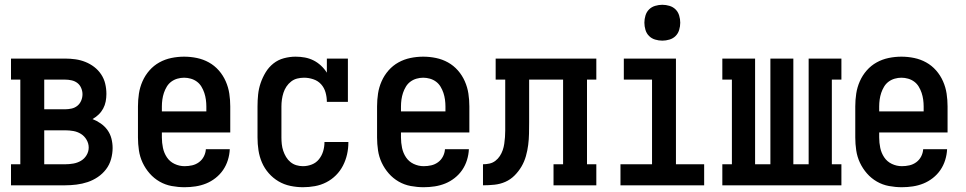

<svg xmlns="http://www.w3.org/2000/svg" viewBox="-20 -775 4040 803"><path d="M26 0V-88H65V-442H26V-530H253Q274 -530 295.5 -527Q317 -524 337 -516Q357 -508 374 -495Q391 -482 403 -464Q415 -446 420 -425Q425 -404 425 -382Q425 -366 422 -350.5Q419 -335 411.5 -321Q404 -307 392.5 -296Q381 -285 367 -277Q385 -270 401.5 -258.5Q418 -247 429.5 -231Q441 -215 446 -195.5Q451 -176 451 -156Q451 -133 444.5 -109.5Q438 -86 423.5 -67Q409 -48 389 -34.5Q369 -21 346.5 -13.5Q324 -6 300 -3Q276 0 253 0ZM165 -318H253Q266 -318 279.5 -321Q293 -324 303.5 -332.5Q314 -341 319.5 -354Q325 -367 325 -381Q325 -394 319.5 -407Q314 -420 303.5 -428Q293 -436 279.5 -439Q266 -442 253 -442H165ZM165 -88H253Q270 -88 287 -91Q304 -94 318.5 -102.5Q333 -111 342 -126Q351 -141 351 -158Q351 -158 351 -158Q351 -158 351 -158Q351 -175 342 -190.5Q333 -206 318.5 -215Q304 -224 287 -227Q270 -230 253 -230H165Z M752 8Q725 8 698 3Q671 -2 647.5 -15.5Q624 -29 606 -49.5Q588 -70 576.5 -94.5Q565 -119 561 -146Q557 -173 557 -200V-330Q557 -357 561 -383.5Q565 -410 576 -435Q587 -460 605 -480.5Q623 -501 646.5 -514Q670 -527 696.5 -532.5Q723 -538 750 -538Q777 -538 803.5 -532.5Q830 -527 853.5 -514Q877 -501 895 -480.5Q913 -460 924 -435Q935 -410 939 -383.5Q943 -357 943 -330V-221H657V-200Q657 -178 661.5 -156.5Q666 -135 678 -117Q690 -99 710 -89.5Q730 -80 752 -80Q768 -80 783.5 -83.5Q799 -87 812 -96.5Q825 -106 832.5 -120.5Q840 -135 841 -151H941Q940 -128 933 -105.5Q926 -83 913 -64Q900 -45 881.5 -30.5Q863 -16 842 -7.5Q821 1 798 4.5Q775 8 752 8ZM843 -309V-330Q843 -344 841 -358.5Q839 -373 834.5 -386.5Q830 -400 822.5 -412.5Q815 -425 803.5 -433.5Q792 -442 778 -446Q764 -450 750 -450Q736 -450 722 -446Q708 -442 696.5 -433.5Q685 -425 677.5 -412.5Q670 -400 665.5 -386.5Q661 -373 659 -358.5Q657 -344 657 -330V-309Z M1247 8Q1221 8 1194.5 2.5Q1168 -3 1145 -16.5Q1122 -30 1104 -50.5Q1086 -71 1075.5 -95.5Q1065 -120 1061 -146.5Q1057 -173 1057 -200V-330Q1057 -355 1059.5 -379.5Q1062 -404 1070 -427.5Q1078 -451 1091 -472.5Q1104 -494 1123.5 -509.5Q1143 -525 1167.5 -531.5Q1192 -538 1216 -538Q1236 -538 1255 -534.5Q1274 -531 1291 -522.5Q1308 -514 1322.5 -500.5Q1337 -487 1347 -471V-530H1435V-349H1347Q1347 -369 1341.5 -388.5Q1336 -408 1323 -422.5Q1310 -437 1290.5 -443.5Q1271 -450 1252 -450Q1237 -450 1223 -446.5Q1209 -443 1197.5 -434Q1186 -425 1178 -413Q1170 -401 1165.5 -387Q1161 -373 1159 -358.5Q1157 -344 1157 -330V-200Q1157 -186 1158.5 -172Q1160 -158 1164.5 -144.5Q1169 -131 1176.5 -118.5Q1184 -106 1195 -97Q1206 -88 1219.5 -84Q1233 -80 1247 -80Q1266 -80 1284 -87Q1302 -94 1314 -109Q1326 -124 1331.5 -142.5Q1337 -161 1337 -180Q1337 -180 1337 -180.5Q1337 -181 1337 -181H1437Q1437 -181 1437 -180.5Q1437 -180 1437 -179Q1437 -154 1431.5 -129.5Q1426 -105 1414.5 -82.5Q1403 -60 1385 -42Q1367 -24 1344.5 -12.5Q1322 -1 1297 3.5Q1272 8 1247 8Z M1752 8Q1725 8 1698 3Q1671 -2 1647.5 -15.5Q1624 -29 1606 -49.5Q1588 -70 1576.5 -94.5Q1565 -119 1561 -146Q1557 -173 1557 -200V-330Q1557 -357 1561 -383.5Q1565 -410 1576 -435Q1587 -460 1605 -480.5Q1623 -501 1646.5 -514Q1670 -527 1696.5 -532.5Q1723 -538 1750 -538Q1777 -538 1803.5 -532.5Q1830 -527 1853.5 -514Q1877 -501 1895 -480.5Q1913 -460 1924 -435Q1935 -410 1939 -383.5Q1943 -357 1943 -330V-221H1657V-200Q1657 -178 1661.5 -156.5Q1666 -135 1678 -117Q1690 -99 1710 -89.5Q1730 -80 1752 -80Q1768 -80 1783.5 -83.5Q1799 -87 1812 -96.5Q1825 -106 1832.5 -120.5Q1840 -135 1841 -151H1941Q1940 -128 1933 -105.5Q1926 -83 1913 -64Q1900 -45 1881.5 -30.5Q1863 -16 1842 -7.5Q1821 1 1798 4.5Q1775 8 1752 8ZM1843 -309V-330Q1843 -344 1841 -358.5Q1839 -373 1834.5 -386.5Q1830 -400 1822.5 -412.5Q1815 -425 1803.5 -433.5Q1792 -442 1778 -446Q1764 -450 1750 -450Q1736 -450 1722 -446Q1708 -442 1696.5 -433.5Q1685 -425 1677.5 -412.5Q1670 -400 1665.5 -386.5Q1661 -373 1659 -358.5Q1657 -344 1657 -330V-309Z M2000 0V-88Q2014 -88 2027.5 -91Q2041 -94 2052 -102.5Q2063 -111 2070.5 -122.5Q2078 -134 2082.5 -147Q2087 -160 2089 -174Q2091 -188 2092 -201.5Q2093 -215 2093 -229Q2093 -243 2093 -256Q2093 -257 2093 -257Q2093 -257 2093 -257V-259Q2093 -260 2093 -261.5Q2093 -263 2093 -264V-442H2053V-530H2474V-442H2435V-88H2474V0H2295V-88H2335V-442H2193V-264Q2193 -240 2192.5 -216Q2192 -192 2189 -168.5Q2186 -145 2179.5 -122Q2173 -99 2161 -78.5Q2149 -58 2132 -41Q2115 -24 2093.5 -14.5Q2072 -5 2048 -2.5Q2024 0 2000 0Z M2575 0V-88H2707V-442H2589V-530H2807V-88H2925V0ZM2750 -605Q2735 -605 2720 -609.5Q2705 -614 2694.5 -624.5Q2684 -635 2679.5 -650Q2675 -665 2675 -680Q2675 -695 2679.5 -710Q2684 -725 2694.5 -735.5Q2705 -746 2720 -750.5Q2735 -755 2750 -755Q2765 -755 2780 -750.5Q2795 -746 2805.5 -735.5Q2816 -725 2820.5 -710Q2825 -695 2825 -680Q2825 -665 2820.5 -650Q2816 -635 2805.5 -624.5Q2795 -614 2780 -609.5Q2765 -605 2750 -605Z M3001 0V-88H3041V-442H3001V-530H3138V-88H3202V-530H3298V-88H3362V-530H3499V-442H3459V-88H3499V0Z M3752 8Q3725 8 3698 3Q3671 -2 3647.5 -15.5Q3624 -29 3606 -49.5Q3588 -70 3576.5 -94.5Q3565 -119 3561 -146Q3557 -173 3557 -200V-330Q3557 -357 3561 -383.5Q3565 -410 3576 -435Q3587 -460 3605 -480.5Q3623 -501 3646.5 -514Q3670 -527 3696.5 -532.5Q3723 -538 3750 -538Q3777 -538 3803.5 -532.5Q3830 -527 3853.5 -514Q3877 -501 3895 -480.5Q3913 -460 3924 -435Q3935 -410 3939 -383.5Q3943 -357 3943 -330V-221H3657V-200Q3657 -178 3661.5 -156.5Q3666 -135 3678 -117Q3690 -99 3710 -89.5Q3730 -80 3752 -80Q3768 -80 3783.5 -83.5Q3799 -87 3812 -96.5Q3825 -106 3832.5 -120.5Q3840 -135 3841 -151H3941Q3940 -128 3933 -105.5Q3926 -83 3913 -64Q3900 -45 3881.5 -30.5Q3863 -16 3842 -7.5Q3821 1 3798 4.5Q3775 8 3752 8ZM3843 -309V-330Q3843 -344 3841 -358.5Q3839 -373 3834.5 -386.5Q3830 -400 3822.5 -412.5Q3815 -425 3803.5 -433.5Q3792 -442 3778 -446Q3764 -450 3750 -450Q3736 -450 3722 -446Q3708 -442 3696.5 -433.5Q3685 -425 3677.5 -412.5Q3670 -400 3665.5 -386.5Q3661 -373 3659 -358.5Q3657 -344 3657 -330V-309Z"/></svg>

Font: Iosevka Slab Semibold
Style: Regular
Weight: 600
Monospace: yes
Designer: Belleve Invis
Foundry: Belleve Invis
Version: Version 11.1.1; ttfautohint (v1.8.3)